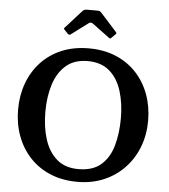

<svg xmlns="http://www.w3.org/2000/svg" viewBox="-64 -1042 981 1112"><g transform="rotate(5 427.0 -486.0)"><path d="M49 -375Q49 -457 75 -527.8Q101 -598.5 150 -651.2Q199 -704 269 -733.5Q339 -763 427 -763Q515 -763 585 -733.5Q655 -704 704 -651.2Q753 -598.5 779 -527.8Q805 -457 805 -375Q805 -293 777.8 -222.2Q750.5 -151.5 700.2 -98.8Q650 -46 580.8 -16.5Q511.5 13 427 13Q339 13 269 -16.5Q199 -46 150 -98.8Q101 -151.5 75 -222.2Q49 -293 49 -375ZM207.5 -375Q207.5 -287 230 -215.8Q252.5 -144.5 300.8 -102.8Q349 -61 427 -61Q510 -61 558 -102.8Q606 -144.5 626.2 -215.8Q646.5 -287 646.5 -375Q646.5 -463 624.2 -534.2Q602 -605.5 553.5 -647.2Q505 -689 427 -689Q349 -689 300.8 -647.2Q252.5 -605.5 230 -534.2Q207.5 -463 207.5 -375ZM296.5 -837.5 278.5 -856.5Q273 -862 272.8 -864Q272.5 -866 278 -872L372 -976.5Q379.5 -985 398.5 -985H456Q466 -985 470.2 -983Q474.5 -981 479 -976.5L575 -870Q580.5 -864.5 574 -858L551.5 -835.5Q546 -830 544 -830.2Q542 -830.5 535.5 -835L438 -907.5Q425 -917 413 -908L314.5 -834.5Q306 -828 296.5 -837.5Z"/></g></svg>

Font: Besley SemiBold
Style: Regular
Weight: 600
Designer: Owen Earl
Foundry: indestructible type*
Version: Version 2.001; ttfautohint (v1.8.3)